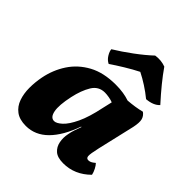

<svg xmlns="http://www.w3.org/2000/svg" viewBox="-199 -846 984 984"><g transform="rotate(45 293.0 -354.0)"><path d="M520 -467Q538 -454 543 -434.5Q548 -415 540 -377L493 -175Q481 -123 482.5 -108Q484 -93 498 -93Q506 -93 514 -96.5Q522 -100 535 -111Q544 -102 552.5 -85.5Q561 -69 564 -54Q501 9 418 9Q376 9 355.5 -9Q335 -27 329.5 -55.5Q324 -84 330 -113Q333 -131 339 -149.5Q345 -168 353 -189H350Q316 -93 265 -42Q214 9 147 9Q101 9 73.5 -11.5Q46 -32 34 -66.5Q22 -101 22 -142Q22 -183 30 -224Q43 -291 79 -346Q115 -401 175.5 -434Q236 -467 324 -467Q354 -467 379 -463Q404 -459 424 -452Q477 -456 520 -467ZM207 -260Q191 -186 198.5 -148.5Q206 -111 232 -111Q249 -111 273 -133Q297 -155 320.5 -204.5Q344 -254 361 -336L373 -388Q361 -393 343.5 -396Q326 -399 313 -399Q268 -399 244 -359.5Q220 -320 207 -260ZM223 -516Q204 -525 192 -544.5Q180 -564 179 -579Q225 -607 275 -644Q325 -681 361 -715Q399 -721 434 -708Q459 -672 489.5 -634.5Q520 -597 559 -554Q535 -528 486 -524Q458 -547 427 -567Q396 -587 366 -602Q332 -585 291 -560Q250 -535 223 -516Z"/></g></svg>

Font: Vollkorn ExtraBold
Style: Italic
Weight: 800
Italic angle: -11°
Designer: Friedrich Althausen
Foundry: Friedrich Althausen
Version: Version 5.000; ttfautohint (v1.8.3)